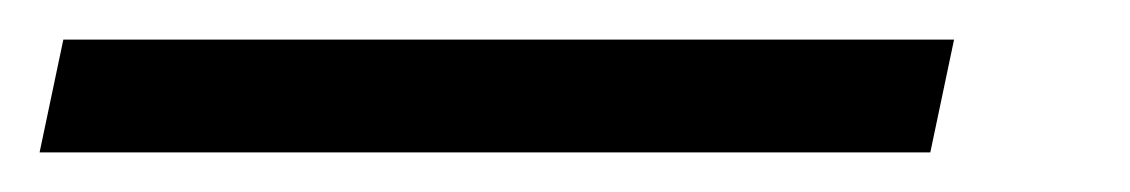

<svg xmlns="http://www.w3.org/2000/svg" viewBox="-104 60 571 97"><path d="M-84 137 -72 80H378L366 137Z"/></svg>

Font: Red Hat Text
Style: Italic
Weight: 300
Italic angle: -12°
Designer: Pentagram, MCKL
Foundry: Pentagram, MCKL
Version: Version 1.023